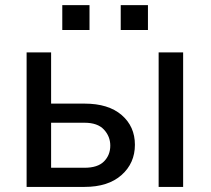

<svg xmlns="http://www.w3.org/2000/svg" viewBox="-20 -734 830 754"><path d="M180.7 -327.1H312Q405.8 -327.1 457.8 -282.2Q509.8 -237.3 509.8 -165.5Q509.8 -93.3 457.3 -46.6Q404.8 0 312 0H84.5V-528.3H180.7ZM180.7 -252V-75.2H312Q363.8 -75.2 388.4 -100.1Q413.1 -125 413.1 -162.1Q413.1 -198.2 388.2 -225.1Q363.3 -252 312 -252ZM699.2 0H603V-528.3H699.2ZM561 -616.2H454.1V-713.9H561ZM331.5 -616.2H224.6V-713.9H331.5Z"/></svg>

Font: GeogebraSans
Style: Regular
Weight: 400
Designer: Google
Version: Version 1.100140; 2013